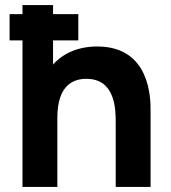

<svg xmlns="http://www.w3.org/2000/svg" viewBox="-20 -740 676 760"><path d="M207 0V-274C207 -408 275 -428 322 -428C438 -428 438 -304 438 -255V0H576V-303C576 -348 576 -556 365 -556C287.5 -556 229 -528 190 -484.5V-580H290V-684H190V-720H69V-684H18V-580H69V0Z"/></svg>

Font: Manrope ExtraBold
Style: Regular
Weight: 800
Designer: Mikhail Sharanda
Foundry: Mikhail Sharanda
Version: Version 4.505